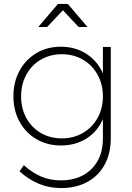

<svg xmlns="http://www.w3.org/2000/svg" viewBox="-20 -759 672 974"><path d="M542 -521V-57Q542 19 511 76Q480 133 423 164Q366 195 290 195Q229 195 177.5 173.5Q126 152 79 110L101 79Q143 117 188.5 136.5Q234 156 289 156Q386 156 444 98.5Q502 41 502 -56V-155Q475 -92 419 -56.5Q363 -21 289 -21Q220 -21 165 -53Q110 -85 79 -142Q48 -199 48 -271Q48 -343 79 -400Q110 -457 164.5 -489.5Q219 -522 288 -522Q362 -522 418 -486Q474 -450 502 -387V-521ZM502 -270Q502 -331 475 -380Q448 -429 400.5 -456.5Q353 -484 294 -484Q235 -484 187.5 -456.5Q140 -429 113.5 -380Q87 -331 87 -270Q87 -209 113.5 -160.5Q140 -112 187 -84.5Q234 -57 294 -57Q353 -57 400.5 -84.5Q448 -112 475 -160.5Q502 -209 502 -270ZM424 -622H379L299 -707L219 -622H174L274 -739H324Z"/></svg>

Font: Gontserrat ExtraLight
Style: Regular
Weight: 275
Designer: Julieta Ulanovsky
Foundry: Julieta Ulanovsky
Version: Version 6.001